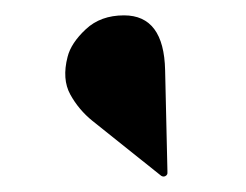

<svg xmlns="http://www.w3.org/2000/svg" viewBox="-20 -719 320 250"><path d="M195 -627.5 198 -496.5Q198 -494.5 198 -493.2Q198 -492 196.5 -490.5Q193.5 -488 190 -490L100.5 -561.5Q82.5 -576 71.5 -596Q60.5 -616 68 -645Q72.5 -663 91.8 -681Q111 -699 141.5 -699Q193.5 -699 195 -627.5Z"/></svg>

Font: Fraunces 144pt S000 Black
Style: Italic
Weight: 900
Italic angle: -16°
Version: Version 1.000; ttfautohint (v1.8.3)